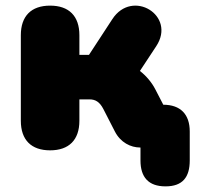

<svg xmlns="http://www.w3.org/2000/svg" viewBox="-20 -524 716 682"><path d="M568 138C629 138 654 105 654 46V-57C654 -118 621 -152 560 -152L531 -208C519 -231 500 -254 477 -272L535 -360C607 -469 450 -565 379 -456L296 -329H262V-399C262 -467 225 -504 158 -504C91 -504 54 -467 54 -399V-95C54 -27 91 10 158 10C225 10 262 -27 262 -95V-171H298C319 -171 334 -162 347 -137L388 -57C408 -18 444 0 478 0H479V46C479 105 507 138 568 138Z"/></svg>

Font: SN Pro Black
Style: Regular
Weight: 900
Designer: Tobias Whetton
Foundry: Supernotes
Version: Version 1.001;Glyphs 3.2 (3249)